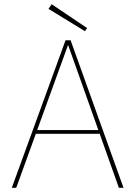

<svg xmlns="http://www.w3.org/2000/svg" viewBox="-20 -891 641 911"><path d="M36 0 291 -700H315L566 0H544L303 -678L57 0ZM135 -256 144 -274H460L469 -256ZM383 -743 210 -849 225 -871 393 -758Z"/></svg>

Font: DM Sans 9pt Thin
Style: Regular
Weight: 250
Version: Version 4.004;gftools[0.9.30]